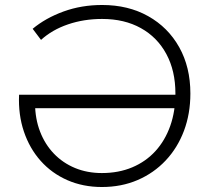

<svg xmlns="http://www.w3.org/2000/svg" viewBox="-20 -735 840 770"><path d="M388.5 15Q313 15 250.2 -12.5Q187.5 -40 143 -90Q98.5 -140 75.8 -207.5Q53 -275 56.5 -355H703.5V-301H96.5L120.5 -320Q121 -258 140.8 -207Q160.5 -156 196.2 -118.8Q232 -81.5 281 -61.2Q330 -41 388.5 -41Q456 -41 510.5 -64Q565 -87 603.5 -129.2Q642 -171.5 662.8 -230.2Q683.5 -289 683.5 -360Q683.5 -451 647.2 -518.2Q611 -585.5 545 -622.2Q479 -659 389.5 -659Q316 -659 252.5 -637.2Q189 -615.5 144.5 -575L111 -619.5Q162.5 -662.5 234.5 -688.8Q306.5 -715 389.5 -715Q494.5 -715 574.2 -670.2Q654 -625.5 698.8 -545.5Q743.5 -465.5 743.5 -360Q743.5 -279 717.8 -210.5Q692 -142 644.5 -91.5Q597 -41 532 -13Q467 15 388.5 15Z"/></svg>

Font: Geologica Roman Thin
Style: Regular
Weight: 250
Designer: Sindre Bremnes, Frode Helland
Foundry: Monokrom Skriftforlag AS
Version: Version 1.010;gftools[0.9.28]